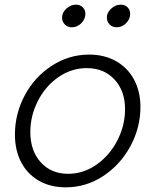

<svg xmlns="http://www.w3.org/2000/svg" viewBox="-20 -793 666 823"><path d="M44 -216Q44 -306 86.5 -385Q129 -464 202.5 -511.5Q276 -559 362 -559Q428 -559 478 -530.5Q528 -502 555 -451Q582 -400 582 -335Q582 -246 539 -166.5Q496 -87 422.5 -38.5Q349 10 262 10Q196 10 146.5 -18.5Q97 -47 70.5 -98Q44 -149 44 -216ZM516 -325Q516 -403 471 -452Q426 -501 352 -501Q286 -501 230.5 -462.5Q175 -424 142.5 -360.5Q110 -297 110 -227Q110 -147 154.5 -97.5Q199 -48 272 -48Q338 -48 394 -87.5Q450 -127 483 -191Q516 -255 516 -325ZM246 -718Q246 -739 264.5 -756Q283 -773 305 -773Q323 -773 334.5 -762Q346 -751 346 -734Q346 -711 328.5 -693.5Q311 -676 288 -676Q270 -676 258 -688Q246 -700 246 -718ZM438 -718Q438 -739 456.5 -756Q475 -773 497 -773Q515 -773 526.5 -762Q538 -751 538 -734Q538 -711 520.5 -693.5Q503 -676 480 -676Q462 -676 450 -688Q438 -700 438 -718Z"/></svg>

Font: Open Sauce Sans Light Italic
Style: Regular
Weight: 300
Italic angle: -10°
Designer: Alfredo Marco Pradil
Foundry: Creative Sauce Fz LLC
Version: Version 1.477